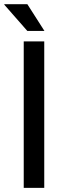

<svg xmlns="http://www.w3.org/2000/svg" viewBox="-40 -912 310 932"><path d="M174.8 0Q149.4 0 75.2 0Q75.2 -33.2 75.2 -84Q75.2 -233.4 75.2 -533.2Q75.2 -578.1 75.2 -710.9Q100.6 -710.9 174.8 -710.9Q174.8 -533.2 174.8 0ZM175.8 -761.7Q154.3 -761.7 92.8 -761.7Q64.5 -793.9 -19.5 -889.6Q-18.6 -890.6 -18.6 -891.6Q9.8 -891.6 92.8 -891.6Q113.3 -859.4 175.8 -761.7Z"/></svg>

Font: Noto Sans Hebrew DECATHLON 
Style: Regular
Weight: 400
Designer: Monotype Design team
Version: Version 1.03 uh